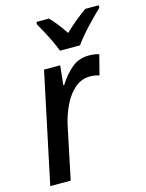

<svg xmlns="http://www.w3.org/2000/svg" viewBox="-116 -837 689 907"><g transform="rotate(-15 228.5 -383.0)"><path d="M15 0 129 -539H208L198 -444H202Q231 -490 266 -519.5Q301 -549 351 -549Q378 -549 400 -542L375 -445Q353 -452 330 -452Q288 -452 255.5 -424Q223 -396 201.5 -351.5Q180 -307 169 -258L115 0ZM225 -606Q217 -628 204 -655.5Q191 -683 177 -709Q163 -735 152 -754L153 -766H214Q229 -751 247.5 -727.5Q266 -704 284 -677Q342 -732 392 -766H457V-754Q440 -738 413.5 -711Q387 -684 362 -655.5Q337 -627 323 -606Z"/></g></svg>

Font: Noto Sans SemiCondensed Medium
Style: Italic
Weight: 500
Width: 4
Italic angle: -12°
Designer: Monotype Design Team
Foundry: Monotype Imaging Inc.
Version: Version 2.013; ttfautohint (v1.8.4.7-5d5b)